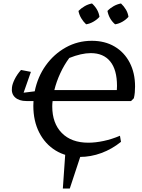

<svg xmlns="http://www.w3.org/2000/svg" viewBox="-20 -894 818 1106"><path d="M132 -312Q90 -312 67 -333Q44 -354 49 -391Q51 -410 64.5 -437.5Q78 -465 101 -491L158 -480L116 -360L180 -368Q197 -452 244 -517.5Q291 -583 359.5 -621Q428 -659 509 -659Q584 -659 640 -626Q696 -593 727 -533.5Q758 -474 758 -396Q758 -379 756.5 -361.5Q755 -344 751 -328L735 -312H283Q281 -296 281 -281Q281 -184 336 -128Q391 -72 489 -72Q530 -72 577 -82Q624 -92 671 -112L677 -77Q625 -35 564 -12.5Q503 10 440 10Q361 10 300.5 -27Q240 -64 206 -130.5Q172 -197 172 -285Q172 -299 173 -312ZM503 -588Q449 -588 379 -560Q350 -521 327.5 -472.5Q305 -424 293 -375H653Q654 -387 654 -399Q654 -492 615 -540Q576 -588 503 -588ZM510 -874Q547 -840 553 -797Q539 -781 518 -769Q497 -757 476 -754Q460 -769 448 -789Q436 -809 432 -831Q448 -847 468 -858.5Q488 -870 510 -874ZM677 -874Q694 -858 705.5 -838.5Q717 -819 720 -797Q705 -780 684.5 -768.5Q664 -757 643 -754Q608 -784 599 -831Q614 -847 634.5 -858.5Q655 -870 677 -874ZM342 192 357 -23H453L382 192Z"/></svg>

Font: Piazzolla Medium
Style: Italic
Weight: 500
Italic angle: -11.3°
Designer: Juan Pablo del Peral
Foundry: Huerta Tipografica
Version: Version 1.330